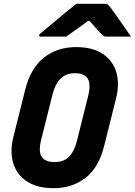

<svg xmlns="http://www.w3.org/2000/svg" viewBox="-20 -967 707 1007"><path d="M379 -720Q465 -720 518 -685Q571 -650 589.5 -589.5Q608 -529 589 -452L527 -204Q499 -89 429 -34.5Q359 20 261 20Q176 20 122 -15Q68 -50 49.5 -111Q31 -172 50 -248L112 -496Q141 -611 211 -665.5Q281 -720 379 -720ZM196 -234Q188 -203 189 -177.5Q190 -152 206 -136Q215 -127 230 -122Q245 -117 268 -117Q315 -117 342.5 -145.5Q370 -174 383 -226L443 -466Q451 -499 449 -524.5Q447 -550 433 -564Q424 -573 409.5 -578Q395 -583 372 -583Q326 -583 298 -555Q270 -527 256 -474ZM380 -947H533Q540 -947 544.5 -944Q549 -941 559 -928Q567 -918 585 -892.5Q603 -867 625 -835.5Q647 -804 667 -775H540Q529 -775 525.5 -777Q522 -779 515 -785Q505 -795 489 -812.5Q473 -830 451 -857Q447 -857 441 -857Q407 -831 378.5 -811.5Q350 -792 327 -775H194Q184 -775 185 -782Q186 -786 190.5 -790Q195 -794 212 -808Q234 -826 264 -851.5Q294 -877 325 -902.5Q356 -928 380 -947Z"/></svg>

Font: Recursive Mn Lnr St XBd
Style: Italic
Weight: 800
Italic angle: -15°
Monospace: yes
Version: Version 1.079;hotconv 1.0.112;makeotfexe 2.5.65598; ttfautoh